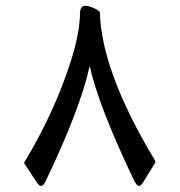

<svg xmlns="http://www.w3.org/2000/svg" viewBox="-20 -603 602 642"><path d="M265.1 -583.5Q278.3 -583.5 295.7 -575Q313 -566.4 314 -561.5Q319.3 -365.2 495.1 -71.8Q499.5 -65.4 499.5 -59.6L456.5 9.8Q451.2 18.6 444.8 18.6Q438.5 18.6 430.2 4.4Q310.1 -246.1 279.8 -382.3Q249.5 -241.2 131.8 4.4Q125 18.6 116.7 18.6Q111.8 18.6 105 9.8L61 -57.1Q61 -62 68.4 -71.8Q166 -237.3 217.8 -401.4Q247.1 -494.6 247.6 -561.5Q249 -583.5 265.1 -583.5Z"/></svg>

Font: Nika
Style: Regular
Weight: 400
Designer: Mohammad Saleh Souzanchi
Foundry: http://font-store.ir
Version: Version:1.0.0;RFB:1.2.5;Building:2016-05-25 11:08:22.297533